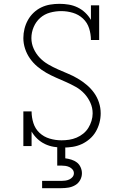

<svg xmlns="http://www.w3.org/2000/svg" viewBox="-20 -763 640 1003"><path d="M310 8Q286 8 261.5 4Q237 0 215 -10.5Q193 -21 175 -38Q157 -55 145 -76V0H102V-181H145Q145 -150 154.5 -120Q164 -90 186.5 -69Q209 -48 239.5 -39Q270 -30 301 -30Q321 -30 341 -33Q361 -36 380 -44Q399 -52 415 -65Q431 -78 441.5 -95Q452 -112 458 -131.5Q464 -151 464 -171Q464 -200 452 -226.5Q440 -253 420.5 -274Q401 -295 376 -309Q351 -323 325 -334.5Q299 -346 272.5 -357.5Q246 -369 221.5 -383Q197 -397 175 -415.5Q153 -434 136.5 -457.5Q120 -481 111 -508.5Q102 -536 102 -564Q102 -589 108 -613Q114 -637 126 -658.5Q138 -680 156 -697Q174 -714 196 -724.5Q218 -735 242 -739Q266 -743 291 -743Q315 -743 339 -739Q363 -735 385 -724.5Q407 -714 425 -697Q443 -680 455 -659V-735H498V-554H455Q455 -585 445.5 -615Q436 -645 413.5 -666Q391 -687 361 -696Q331 -705 300 -705Q270 -705 241 -697Q212 -689 190 -669.5Q168 -650 156 -622Q144 -594 144 -564Q144 -535 156 -508.5Q168 -482 187.5 -461.5Q207 -441 232 -426.5Q257 -412 283 -400.5Q309 -389 335.5 -378Q362 -367 386.5 -352.5Q411 -338 433 -319.5Q455 -301 471.5 -278Q488 -255 497 -227.5Q506 -200 506 -171Q506 -146 499.5 -121.5Q493 -97 480.5 -75.5Q468 -54 449 -37.5Q430 -21 407.5 -10.5Q385 0 360 4Q335 8 310 8ZM200 220V182H300Q311 182 321.5 180.5Q332 179 342 174.5Q352 170 359 161.5Q366 153 366 142Q366 131 359 122.5Q352 114 342 109.5Q332 105 321.5 103.5Q311 102 300 102H279V0H321V64Q337 66 353 71Q369 76 381.5 85.5Q394 95 401 110.5Q408 126 408 142Q408 161 398.5 178Q389 195 372.5 204.5Q356 214 337.5 217Q319 220 300 220Z"/></svg>

Font: Iosevka Curly Slab XLtEx
Style: Regular
Weight: 200
Width: 7
Monospace: yes
Designer: Belleve Invis
Foundry: Belleve Invis
Version: Version 11.1.0; ttfautohint (v1.8.3)